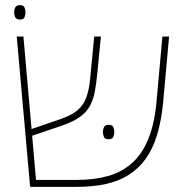

<svg xmlns="http://www.w3.org/2000/svg" viewBox="-20 -726 712 746"><path d="M97 0 45 -584H71L120 -27H279Q346 -27 399.5 -42Q453 -57 492.5 -92Q532 -127 556 -185.5Q580 -244 588 -330L611 -584H637L614 -330Q607 -257 590.5 -202.5Q574 -148 546.5 -109.5Q519 -71 480 -46.5Q441 -22 391 -11Q341 0 279 0ZM100 -197 98 -223 220 -265Q259 -279 281.5 -298Q304 -317 315 -346.5Q326 -376 330 -418L346 -584H372L358 -440Q354 -397 347.5 -365.5Q341 -334 327 -310.5Q313 -287 286.5 -269Q260 -251 215 -236ZM380 -213Q380 -224 384.5 -232.5Q389 -241 401 -241Q416 -241 420 -232.5Q424 -224 424 -213Q424 -202 420 -193.5Q416 -185 401 -185Q388 -185 384 -193.5Q380 -202 380 -213ZM58 -650Q44 -650 39.5 -658.5Q35 -667 35 -678Q35 -689 39.5 -697.5Q44 -706 58 -706Q71 -706 75 -697.5Q79 -689 79 -678Q79 -667 75 -658.5Q71 -650 58 -650Z"/></svg>

Font: Noto Sans Hebrew Thin
Style: Regular
Weight: 250
Designer: Monotype Design Team
Foundry: Monotype Imaging Inc.
Version: Version 2.003